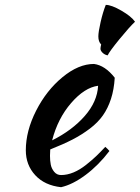

<svg xmlns="http://www.w3.org/2000/svg" viewBox="-20 -736 579 795"><path d="M455.1 -414.1Q452.1 -365.2 439.5 -326.4Q426.8 -287.6 406.2 -258.3Q385.7 -229 352.3 -203.6Q318.8 -178.2 280.5 -158.4Q242.2 -138.7 188 -117.2Q188 -113.3 187.5 -104.2Q187 -95.2 187 -90.8Q187 -70.8 190.2 -54.4Q193.4 -38.1 204.3 -24.7Q215.3 -11.2 232.9 -11.2Q258.3 -11.2 284.7 -22.2Q311 -33.2 336.7 -53.7Q362.3 -74.2 378.4 -89.6Q394.5 -105 416 -127.9Q425.8 -119.6 433.1 -110.8Q388.2 -51.8 334.5 -11.7Q280.8 28.3 232.9 39.1Q165 31.7 126 -10.5Q86.9 -52.7 86.9 -113.8Q86.9 -193.8 129.6 -277.8Q172.4 -361.8 238.8 -416.5Q305.2 -471.2 369.1 -471.2Q415 -465.3 455.1 -414.1ZM386.2 -380.9Q330.1 -373.5 274.7 -309.6Q219.2 -245.6 195.8 -154.8Q278.8 -196.3 330.8 -255.6Q382.8 -314.9 386.2 -380.9ZM396 -534.2Q396 -540 398.9 -551.8Q387.2 -563.5 387.2 -585Q387.2 -603.5 396.5 -644.3Q405.8 -685.1 418 -715.8Q441.4 -715.8 482.7 -691.9Q523.9 -668 539.1 -646Q516.1 -624.5 474.6 -573.7Q433.1 -522.9 425.8 -506.8Q414.1 -508.8 405 -517.3Q396 -525.9 396 -534.2Z"/></svg>

Font: Kaushan Script
Style: Regular
Weight: 400
Designer: Pablo Impallari
Foundry: Pablo Impallari
Version: Version 1.002